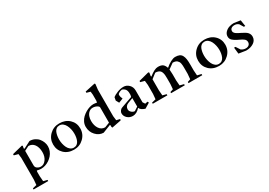

<svg xmlns="http://www.w3.org/2000/svg" viewBox="13 -1626 3899 2788"><g transform="rotate(-30 1962.5 -232.0)"><path d="M17.6 212.9V193.4L85 176.8L92.8 90.8V-271.5L85 -341.8L16.6 -360.4V-380.9L189.5 -423.8L199.2 -414.1L191.4 -377L199.2 -365.2L318.4 -426.8Q362.8 -426.8 400.6 -408.4Q438.5 -390.1 462.4 -361.1Q486.3 -332 499.5 -297.1Q512.7 -262.2 512.7 -227.5Q512.7 -187.5 497.8 -150.4Q482.9 -113.3 458 -85Q433.1 -56.6 401.4 -35.4Q369.6 -14.2 334.5 -3.2Q299.3 7.8 265.6 7.8Q252 7.8 239.5 6.1Q227.1 4.4 211.9 1L196.3 -2.9L191.4 15.6V90.8L198.2 176.8L262.7 193.4V212.9ZM278.3 -21.5Q327.6 -21.5 364 -70.3Q400.4 -119.1 400.4 -192.4Q400.4 -273.4 365 -322.8Q329.6 -372.1 267.6 -372.1L192.4 -334V-92.8Q191.9 -58.1 219 -39.8Q246.1 -21.5 278.3 -21.5Z M819.3 6.8Q717.8 6.8 653.8 -54.9Q589.8 -116.7 589.8 -210Q589.8 -303.7 656 -368.2Q722.2 -432.6 817.4 -432.6Q919.4 -432.6 984.1 -371.6Q1048.8 -310.5 1048.8 -217.8Q1048.8 -124 981.7 -58.6Q914.6 6.8 819.3 6.8ZM829.1 -20.5Q859.9 -20.5 881.8 -36.4Q903.8 -52.2 915.3 -79.1Q926.8 -106 931.6 -134.5Q936.5 -163.1 936.5 -195.3Q936.5 -231.4 928.5 -267.6Q920.4 -303.7 905 -335.2Q889.6 -366.7 864.3 -386.5Q838.9 -406.2 807.6 -406.2Q776.9 -406.2 754.9 -390.4Q732.9 -374.5 721.9 -347.4Q710.9 -320.3 706.1 -291.5Q701.2 -262.7 701.2 -229.5Q701.2 -193.8 709 -158Q716.8 -122.1 731.9 -90.8Q747.1 -59.6 772.5 -40Q797.9 -20.5 829.1 -20.5Z M1311.5 7.8Q1238.3 6.8 1183.1 -52.5Q1127.9 -111.8 1127.9 -197.3Q1127.9 -237.8 1146 -275.1Q1164.1 -312.5 1192.6 -339.4Q1221.2 -366.2 1255.6 -386.5Q1290 -406.7 1323.7 -416.7Q1357.4 -426.8 1384.8 -426.8Q1394.5 -426.8 1405.8 -425.5Q1417 -424.3 1428 -422.6Q1439 -420.9 1440.4 -420.9L1446.3 -418.9L1451.2 -451.2V-549.8L1445.3 -602.5L1383.8 -620.1V-640.6L1552.7 -676.8L1561.5 -666L1550.8 -575.2V-129.9L1559.6 -58.6L1617.2 -44.9L1618.2 -36.1L1612.3 -23.4L1458 6.8L1451.2 -9.8V-35.2L1446.3 -44.9ZM1370.1 -48.8 1451.2 -80.1V-335Q1451.2 -353.5 1420.7 -370.1Q1390.1 -386.7 1352.5 -386.7Q1316.4 -386.7 1289.6 -363Q1262.7 -339.4 1250.5 -304.4Q1238.3 -269.5 1238.3 -230.5Q1238.3 -152.3 1273.7 -100.6Q1309.1 -48.8 1370.1 -48.8Z M1803.7 9.8Q1750 9.8 1712.9 -24.2Q1675.8 -58.1 1675.8 -102.5Q1675.8 -128.4 1692.4 -149.2Q1709 -169.9 1728.5 -175.8L1916 -242.2L1922.9 -272.5V-298.8Q1922.9 -341.3 1906.7 -365Q1890.6 -388.7 1854.5 -402.3Q1825.7 -397.5 1808.8 -388.4Q1792 -379.4 1784.4 -372.1Q1776.9 -364.7 1778.8 -346.2Q1780.8 -327.6 1783.4 -320.1Q1786.1 -312.5 1796.4 -287.1Q1796.9 -285.6 1796.9 -285.2L1724.6 -256.8L1696.3 -308.6L1706.1 -361.3Q1731 -382.3 1785.4 -404.5Q1839.8 -426.8 1890.6 -426.8Q1942.9 -426.8 1981.7 -388.2Q2020.5 -349.6 2020.5 -291V-92.8L2044.9 -55.7L2087.9 -64.5L2098.6 -43L2011.7 9.8Q1939 -13.7 1924.8 -55.7Q1867.7 9.8 1803.7 9.8ZM1860.4 -37.1 1922.9 -78.1V-219.7L1835.9 -186.5Q1810.1 -176.8 1796.1 -156.5Q1782.2 -136.2 1782.2 -112.3Q1782.2 -82 1807.6 -59.6Q1833 -37.1 1860.4 -37.1Z M2138.7 0V-19.5L2206.1 -36.1L2213.9 -122.1V-272.5L2206.1 -344.7L2137.7 -363.3V-382.8L2310.5 -427.7L2322.3 -416L2313.5 -362.3L2319.3 -351.6Q2411.6 -426.8 2469.7 -426.8Q2522.9 -426.8 2549.3 -407.2Q2575.7 -387.7 2591.8 -340.8Q2636.2 -379.9 2681.4 -403.3Q2726.6 -426.8 2758.8 -426.8Q2800.8 -426.8 2827.9 -414.8Q2855 -402.8 2869.9 -375.5Q2884.8 -348.1 2890.1 -311.5Q2895.5 -274.9 2895.5 -217.8V-122.1L2901.4 -36.1L2968.8 -19.5V0H2738.3V-19.5L2787.1 -36.1L2794.9 -122.1V-223.6Q2794.9 -246.6 2793.9 -262.2Q2793 -277.8 2789.6 -296.6Q2786.1 -315.4 2778.8 -327.6Q2771.5 -339.8 2759.8 -350.8Q2748 -361.8 2729.7 -366.9Q2711.4 -372.1 2686.5 -372.1L2597.7 -308.6Q2599.1 -292 2600.6 -262.5Q2602.1 -232.9 2602.5 -223.6V-122.1L2609.4 -36.1L2675.8 -19.5V0H2446.3V-19.5L2497.1 -36.1L2503.9 -122.1V-220.7Q2503.9 -250.5 2502 -271.2Q2500 -292 2493.4 -312.7Q2486.8 -333.5 2475.1 -345.7Q2463.4 -357.9 2443.4 -365.5Q2423.3 -373 2395.5 -373L2313.5 -309.6V-122.1L2320.3 -36.1L2383.8 -19.5V0Z M3251 6.8Q3149.4 6.8 3085.4 -54.9Q3021.5 -116.7 3021.5 -210Q3021.5 -303.7 3087.6 -368.2Q3153.8 -432.6 3249 -432.6Q3351.1 -432.6 3415.8 -371.6Q3480.5 -310.5 3480.5 -217.8Q3480.5 -124 3413.3 -58.6Q3346.2 6.8 3251 6.8ZM3260.7 -20.5Q3291.5 -20.5 3313.5 -36.4Q3335.4 -52.2 3346.9 -79.1Q3358.4 -106 3363.3 -134.5Q3368.2 -163.1 3368.2 -195.3Q3368.2 -231.4 3360.1 -267.6Q3352.1 -303.7 3336.7 -335.2Q3321.3 -366.7 3295.9 -386.5Q3270.5 -406.2 3239.3 -406.2Q3208.5 -406.2 3186.5 -390.4Q3164.6 -374.5 3153.6 -347.4Q3142.6 -320.3 3137.7 -291.5Q3132.8 -262.7 3132.8 -229.5Q3132.8 -193.8 3140.6 -158Q3148.4 -122.1 3163.6 -90.8Q3178.7 -59.6 3204.1 -40Q3229.5 -20.5 3260.7 -20.5Z M3700.2 9.8 3580.1 -8.8 3568.4 -115.2H3591.8L3637.7 -44.9Q3672.9 -20.5 3712.9 -20.5Q3746.1 -20.5 3766.1 -37.8Q3786.1 -55.2 3786.1 -85Q3786.1 -102.1 3779.3 -115.7Q3772.5 -129.4 3757.8 -140.1Q3743.2 -150.9 3730.7 -158Q3718.3 -165 3696 -175.3Q3673.8 -185.5 3663.1 -191.4Q3639.2 -204.6 3626 -212.6Q3612.8 -220.7 3597.2 -234.4Q3581.5 -248 3574.5 -264.2Q3567.4 -280.3 3567.4 -300.8Q3567.4 -340.3 3594.5 -369.9Q3621.6 -399.4 3659.9 -413.1Q3698.2 -426.8 3740.2 -426.8L3850.6 -411.1L3867.2 -306.6H3843.8L3804.7 -370.1Q3776.9 -396.5 3736.3 -396.5Q3702.1 -396.5 3682.1 -381.1Q3662.1 -365.7 3662.1 -336.9Q3662.1 -328.1 3665 -320.3Q3668 -312.5 3675.5 -304.7Q3683.1 -296.9 3688.5 -292Q3693.8 -287.1 3707 -279.5Q3720.2 -272 3725.6 -269Q3731 -266.1 3747.6 -258.1Q3764.2 -250 3767.6 -248Q3819.8 -221.2 3838.4 -207.5Q3882.8 -172.9 3882.8 -123Q3882.8 -61 3830.3 -25.6Q3777.8 9.8 3700.2 9.8Z"/></g></svg>

Font: Comprehension SemiBold
Style: Regular
Weight: 600
Designer: Alfredo Marco Pradil
Foundry: Alfredo Marco Pradil
Version: 1.0